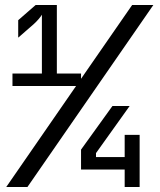

<svg xmlns="http://www.w3.org/2000/svg" viewBox="-20 -750 640 770"><path d="M5 0 285 -405H30V-455H148V-691Q144 -684 135 -673.5Q126 -663 115 -653L53 -599V-669L123 -730H208V-455H305V-434L510 -730H595L90 0ZM480 0V-70H305V-150L431 -325H500L365 -136V-120H480V-209H540V0Z"/></svg>

Font: JetBrainsMonoNL NFM
Style: Regular
Weight: 400
Monospace: yes
Designer: Philipp Nurullin, Konstantin Bulenkov
Foundry: JetBrains
Version: Version 2.304; ttfautohint (v1.8.4.7-5d5b);Nerd Fonts 3.3.0